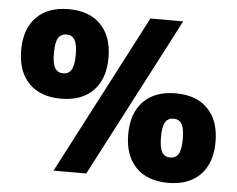

<svg xmlns="http://www.w3.org/2000/svg" viewBox="-52 -803 1081 876"><g transform="rotate(5 488.0 -365.0)"><path d="M603 -730H753L373 0H223ZM600.5 -346Q653 -400 748 -400Q843 -400 895.5 -346Q948 -292 948 -195Q948 -98 895.5 -44Q843 10 748 10Q653 10 600.5 -44Q548 -98 548 -195Q548 -292 600.5 -346ZM80.5 -686Q133 -740 228 -740Q323 -740 375.5 -686Q428 -632 428 -535Q428 -438 375.5 -384Q323 -330 228 -330Q133 -330 80.5 -384Q28 -438 28 -535Q28 -632 80.5 -686ZM710.5 -126Q723 -106 748 -106Q773 -106 785.5 -126Q798 -146 798 -195Q798 -244 785.5 -264Q773 -284 748 -284Q723 -284 710.5 -264Q698 -244 698 -195Q698 -146 710.5 -126ZM190.5 -466Q203 -446 228 -446Q253 -446 265.5 -466Q278 -486 278 -535Q278 -584 265.5 -604Q253 -624 228 -624Q203 -624 190.5 -604Q178 -584 178 -535Q178 -486 190.5 -466Z"/></g></svg>

Font: M PLUS 1p Black
Style: Regular
Weight: 900
Version: Version 1.061